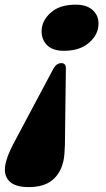

<svg xmlns="http://www.w3.org/2000/svg" viewBox="-40 -550 445 803"><path d="M80 232.5Q24.5 232.5 0.2 209Q-24 185.5 -18.5 146Q-17 129 -7.5 103.2Q2 77.5 16 51.5L184 -264Q197 -286 216.5 -286Q236 -286 235.5 -263.5L231.5 56.5Q231 75 229.5 92.8Q228 110.5 225 124.5Q212.5 177 177 204.8Q141.5 232.5 80 232.5ZM276.5 -530.5Q322.5 -530.5 347.2 -508.2Q372 -486 372 -451.5Q372 -406 333 -371.8Q294 -337.5 227.5 -337.5Q180.5 -337.5 157.2 -360.8Q134 -384 134 -419Q134 -462 171.2 -496.2Q208.5 -530.5 276.5 -530.5Z"/></svg>

Font: Fraunces 72pt Black
Style: Italic
Weight: 900
Italic angle: -16°
Version: Version 1.000;[b76b70a41]